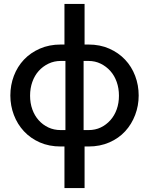

<svg xmlns="http://www.w3.org/2000/svg" viewBox="-20 -750 764 983"><path d="M310 213V0H291Q231 0 183.5 -21Q136 -42 102.5 -78Q69 -114 51 -161.5Q33 -209 33 -261Q33 -314 51 -361.5Q69 -409 102.5 -444.5Q136 -480 184 -501Q232 -522 291 -522H310V-730H413V-522H433Q492 -522 539.5 -501Q587 -480 620.5 -444.5Q654 -409 672 -361.5Q690 -314 690 -261Q690 -209 672 -161.5Q654 -114 621 -78Q588 -42 540 -21Q492 0 433 0H413V213ZM315 -84V-438H291Q257 -438 228 -424Q199 -410 178 -386.5Q157 -363 145.5 -330.5Q134 -298 134 -260Q134 -222 145.5 -190Q157 -158 178 -134.5Q199 -111 227.5 -97.5Q256 -84 291 -84ZM408 -84H433Q468 -84 496 -97.5Q524 -111 545 -134.5Q566 -158 577.5 -190Q589 -222 589 -260Q589 -298 577.5 -330.5Q566 -363 545 -386.5Q524 -410 495.5 -424Q467 -438 433 -438H408Z"/></svg>

Font: Rising Sun Medium
Style: Regular
Weight: 500
Designer: Matt McInerney, Pablo Impallari, Rodrigo Fuenzalida (Raleway font), Stephen Hutchings (Greek), Cristiano Sobral (main ch
Foundry: The Rising Sun Project Authors
Version: Version 4.327; ttfautohint (v1.8.4.7-5d5b-dirty)